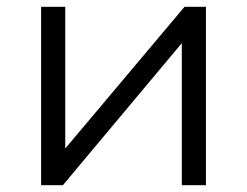

<svg xmlns="http://www.w3.org/2000/svg" viewBox="-20 -545 728 565"><path d="M165 0 515 -418V0H586V-525H523L172 -108V-525H101V0Z"/></svg>

Font: Montserrat Z
Style: Regular
Weight: 400
Designer: Julieta Ulanovsky
Foundry: Julieta Ulanovsky
Version: Version 8.000